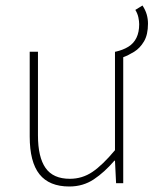

<svg xmlns="http://www.w3.org/2000/svg" viewBox="-20 -666 564 698"><path d="M428 -458 400 -478Q427 -484 446.5 -496Q466 -508 476 -528.5Q486 -549 486 -578Q486 -589 483 -603Q480 -617 472 -630L498 -646Q509 -629 513.5 -613Q518 -597 518 -580Q518 -540 503.5 -515.5Q489 -491 468 -478Q447 -465 428 -458ZM232 12Q159 12 123.5 -32.5Q88 -77 88 -170V-478H118V-174Q118 -95 145.5 -55.5Q173 -16 234 -16Q279 -16 316 -41Q353 -66 398 -120V-478H428V0H402L398 -82H396Q360 -40 321 -14Q282 12 232 12Z"/></svg>

Font: Source Sans 3
Style: Regular
Weight: 200
Designer: Paul D. Hunt
Foundry: Adobe
Version: Version 3.046;hotconv 1.0.118;makeotfexe 2.5.65603